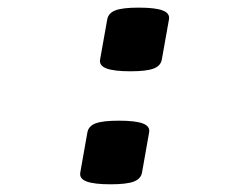

<svg xmlns="http://www.w3.org/2000/svg" viewBox="-20 -476 640 501"><path d="M420.9 -425.3 402.3 -320.8Q399.4 -304.2 380.9 -297.1Q362.3 -290 320.3 -290Q277.3 -290 257.8 -297.4Q238.3 -304.7 241.2 -320.8L259.8 -425.3Q262.7 -441.9 281.2 -449Q299.8 -456.1 341.8 -456.1Q385.3 -456.1 404.5 -448.7Q423.8 -441.4 420.9 -425.3ZM369.1 -130.4 350.6 -25.9Q347.7 -9.3 329.1 -2.2Q310.5 4.9 268.6 4.9Q225.6 4.9 206.1 -2.4Q186.5 -9.8 189.5 -25.9L208 -130.4Q210.9 -147 229.5 -154.1Q248 -161.1 290 -161.1Q333.5 -161.1 352.8 -153.8Q372.1 -146.5 369.1 -130.4Z"/></svg>

Font: Courier Prime
Style: Bold Italic
Weight: 700
Italic angle: -10°
Designer: Alan Dague-Greene
Foundry: Quote-Unquote Apps
Version: Version 3.018